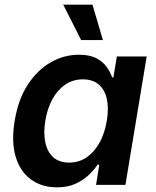

<svg xmlns="http://www.w3.org/2000/svg" viewBox="-20 -781 661 811"><path d="M220.2 10.3Q155.8 10.3 110.4 -23.2Q64.9 -56.6 46.1 -119.4Q27.3 -182.1 42 -270.5Q56.6 -360.4 96.9 -422.6Q137.2 -484.9 193.6 -517.3Q250 -549.8 313.5 -549.8Q359.9 -549.8 388.2 -534.4Q416.5 -519 431.6 -496.8Q446.8 -474.6 453.6 -454.1H459L473.6 -542.5H599.6L509.8 0H385.7L399.4 -85.4H392.1Q377.9 -64 355 -42Q332 -20 299.1 -4.9Q266.1 10.3 220.2 10.3ZM272 -94.2Q314 -94.2 346.4 -116.7Q378.9 -139.2 400.6 -178.7Q422.4 -218.3 431.2 -271Q439.9 -324.2 431.2 -363.3Q422.4 -402.3 397 -424.1Q371.6 -445.8 330.1 -445.8Q287.6 -445.8 254.9 -423.1Q222.2 -400.4 200.9 -361.1Q179.7 -321.8 171.4 -271Q163.1 -219.7 171.4 -179.7Q179.7 -139.6 204.8 -116.9Q230 -94.2 272 -94.2ZM322.8 -611.8 247.1 -761.2H370.6L414.6 -611.8Z"/></svg>

Font: Inter 16pt SemiBold
Style: Italic
Weight: 600
Italic angle: -9.3988°
Version: Version 4.001;git-66647c0bb